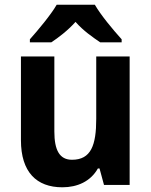

<svg xmlns="http://www.w3.org/2000/svg" viewBox="-20 -786 642 816"><path d="M383 -766H221C197 -724 141 -657 107 -619V-606H198C228 -626 268 -656 301 -693C333 -656 375 -627 406 -606H497V-619C460 -660 409 -721 383 -766ZM531 -546H389V-281C389 -169 367 -107 286 -107C233 -107 211 -148 211 -227V-546H69V-190C69 -55 135 10 245 10C309 10 365 -15 396 -70H403L422 0H531Z"/></svg>

Font: Noto Sans Telugu SemiCondensed
Style: Bold
Weight: 700
Width: 4
Designer: Jelle Bosma - Monotype Design Team
Foundry: Monotype Imaging Inc.
Version: Version 2.005